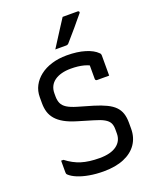

<svg xmlns="http://www.w3.org/2000/svg" viewBox="-172 -1044 944 1161"><g transform="rotate(-20 300.0 -463.5)"><path d="M319 -718Q387 -718 437 -702.5Q487 -687 511 -662Q516 -658 517.5 -654Q519 -650 519 -645Q519 -625 519 -603Q519 -581 519 -558.5Q519 -536 519 -515Q500 -515 480.5 -515Q461 -515 441 -515Q436 -515 433 -518Q430 -521 430 -526Q430 -539 430 -552.5Q430 -566 430 -580Q430 -594 430 -609Q430 -624 430 -640L458 -596Q434 -615 398 -624.5Q362 -634 315 -634Q282 -634 255.5 -627Q229 -620 210 -606.5Q191 -593 181 -573Q171 -553 171 -528V-508Q171 -482 179.5 -463Q188 -444 210 -430Q232 -416 273 -404L369 -376Q415 -362 447 -346.5Q479 -331 498 -311.5Q517 -292 525.5 -266.5Q534 -241 534 -206V-168Q534 -112 505.5 -70Q477 -28 422.5 -5Q368 18 291 18Q242 18 199.5 10.5Q157 3 125.5 -10Q94 -23 76 -40Q72 -44 71 -47.5Q70 -51 70 -57Q70 -69 70 -81Q70 -93 70 -105.5Q70 -118 70 -131H85Q130 -96 178.5 -81Q227 -66 295 -66Q367 -66 405 -94Q443 -122 443 -170V-197Q443 -222 434.5 -238.5Q426 -255 403.5 -268Q381 -281 339 -293L242 -322Q195 -336 164 -353.5Q133 -371 114.5 -392.5Q96 -414 88 -439.5Q80 -465 80 -497V-535Q80 -576 97.5 -609Q115 -642 146.5 -666.5Q178 -691 222 -704.5Q266 -718 319 -718ZM376 -945Q400 -945 414 -945Q428 -945 440 -945Q452 -945 473 -945Q479 -945 481.5 -940Q484 -935 479 -930Q461 -909 447.5 -892.5Q434 -876 421.5 -861Q409 -846 393 -828Q377 -810 354 -783Q352 -780 347.5 -777.5Q343 -775 337 -775Q320 -775 309 -775Q298 -775 288 -775Q278 -775 267 -775Q287 -806 304 -833Q321 -860 338.5 -887Q356 -914 376 -945Z"/></g></svg>

Font: RecMonoLinear Nerd Font Mono
Style: Regular
Weight: 400
Monospace: yes
Version: Version 1.085; ttfautohint (v1.8.4.7-5d5b);Nerd Fonts 3.2.1